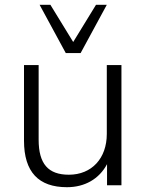

<svg xmlns="http://www.w3.org/2000/svg" viewBox="-20 -772 609 800"><path d="M259 8C333 8 393 -26 426 -88V0H486V-501H425V-214C425 -112 362 -44 267 -44C181 -44 141 -89 141 -190V-501H80V-186C80 -55 141 8 259 8ZM254 -551H316L425 -752H380L285 -597L190 -752H145Z"/></svg>

Font: Poppy and Pepper Light
Style: Regular
Weight: 300
Designer: Thy Ha
Foundry: Thy Ha
Version: Version 0.001;Glyphs 3.2 (3227)